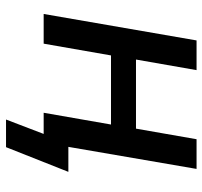

<svg xmlns="http://www.w3.org/2000/svg" viewBox="-38 -522 688 653"><g transform="rotate(90 306.5 -196.0)"><path d="M454 -520 418 -314H183L219 -520H118L28 0H129L169 -229H404L364 0H436L387 128H481L565 -84H480L555 -520Z"/></g></svg>

Font: Fixel Text 20240404 Medium
Style: Italic
Weight: 500
Width: 4
Italic angle: -10°
Designer: AlfaBravo + MacPaw
Foundry: Kyrylo Tkachov, Marchela Mozhyna, Serhii Makarenko, Maria Weinstein, Zakhar Kryvoshyya
Version: Version 1.211;Glyphs 3.2 (3225)